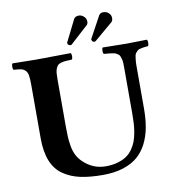

<svg xmlns="http://www.w3.org/2000/svg" viewBox="-91 -913 914 1004"><g transform="rotate(-10 366.0 -411.5)"><path d="M227.1 -522V-269Q227.1 -238.3 228.3 -217.8Q229.5 -197.3 233.9 -169.9Q238.3 -142.6 249.3 -120.6Q260.3 -98.6 277.8 -82Q329.1 -32.2 397 -32.2Q432.1 -32.2 460.2 -40.3Q488.3 -48.3 507.3 -61Q526.4 -73.7 540.3 -93.5Q554.2 -113.3 561.8 -133.3Q569.3 -153.3 574 -179.7Q578.6 -206.1 579.8 -227.8Q581.1 -249.5 581.1 -276.9V-522Q581.1 -538.1 580.6 -549.6Q580.1 -561 577.1 -570.3Q574.2 -579.6 572 -585.7Q569.8 -591.8 563.2 -596.4Q556.6 -601.1 551.8 -603.5Q546.9 -606 535.2 -607.9Q523.4 -609.9 514.9 -610.6Q506.3 -611.3 488.8 -612.8Q484.4 -617.2 484.4 -629.9Q484.4 -642.6 488.8 -647Q580.6 -645 616.2 -645Q645 -645 723.1 -647Q727.5 -642.6 727.5 -629.9Q727.5 -617.2 723.1 -612.8Q707 -611.3 700 -610.4Q692.9 -609.4 682.4 -606.9Q671.9 -604.5 667.7 -600.8Q663.6 -597.2 658 -590.8Q652.3 -584.5 650.6 -575.2Q648.9 -565.9 647.5 -553Q646 -540 646 -522V-294.9Q646 -239.7 637.7 -194.6Q629.4 -149.4 609.9 -110.8Q590.3 -72.3 559.8 -46.1Q529.3 -20 482.7 -5.1Q436 9.8 376 9.8Q305.2 9.8 254.9 -1.2Q204.6 -12.2 165.3 -39.3Q126 -66.4 106.4 -115.2Q86.9 -164.1 86.9 -235.8V-522Q86.9 -553.7 83.7 -571Q80.6 -588.4 70.3 -597.4Q60.1 -606.4 47.9 -608.9Q35.6 -611.3 9.8 -612.8Q5.4 -617.2 5.4 -629.9Q5.4 -642.6 9.8 -647Q95.7 -645 136.2 -645Q196.8 -645 318.8 -647Q323.2 -642.6 323.2 -629.9Q323.2 -617.2 318.8 -612.8Q296.9 -611.8 284.9 -610.8Q272.9 -609.9 261 -606.4Q249 -603 243.9 -597.7Q238.8 -592.3 234.1 -581.8Q229.5 -571.3 228.3 -557.4Q227.1 -543.5 227.1 -522ZM522.9 -828.1Q540 -828.1 552 -817.4Q564 -806.6 564 -790Q564 -776.9 557.1 -770L458 -686Q456.1 -684.1 451.2 -684.1Q444.8 -684.1 440.9 -689Q437 -693.8 437 -700.2L438 -702.1Q438.5 -703.1 439.5 -704.6Q440.4 -706.1 440.9 -707L500 -815.9Q507.8 -828.1 522.9 -828.1ZM418 -824.2Q433.1 -813.5 433.1 -794.9Q433.1 -781.7 425.8 -775.9L338.9 -696.8L332 -689.9Q326.2 -688 324.2 -688Q321.8 -688 315.9 -690.9Q310.1 -695.3 310.1 -702.1Q310.1 -707 313 -710L368.2 -820.8Q376 -833 395 -833Q407.2 -833 418 -824.2Z"/></g></svg>

Font: Common Serif
Style: Bold
Weight: 700
Designer: Philipp H. Poll, Khaled Hosny
Foundry: Stefan Peev, Context Ltd.
Version: Version 1.026